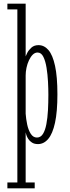

<svg xmlns="http://www.w3.org/2000/svg" viewBox="-20 -770 378 1040"><path d="M20 250V218.5H74V-719H20V-750H119V-464.5Q120 -468.5 127.5 -483.5Q135 -498.5 150 -512Q165 -525.5 188.5 -525.5Q219.5 -525.5 242.5 -498.8Q265.5 -472 278.2 -413.2Q291 -354.5 291 -259Q291 -164.5 278 -105Q265 -45.5 241.2 -17.5Q217.5 10.5 185.5 10.5Q166 10.5 153.2 2.2Q140.5 -6 133.2 -17.2Q126 -28.5 122.8 -38.5Q119.5 -48.5 119 -53V218.5H168V250ZM180 -25Q200.5 -25 212.8 -44.8Q225 -64.5 231.2 -97.8Q237.5 -131 239.8 -172.5Q242 -214 242 -256.5Q242 -288.5 240 -327.5Q238 -366.5 232.2 -402.5Q226.5 -438.5 215 -462Q203.5 -485.5 183.5 -485.5Q169 -485.5 157.2 -473.8Q145.5 -462 136.8 -443.2Q128 -424.5 123.5 -402.8Q119 -381 119 -361.5V-154Q121 -125.5 127.2 -95.8Q133.5 -66 146.5 -45.5Q159.5 -25 180 -25Z"/></svg>

Font: Imbue Thin 10pt ExtraLight
Style: Regular
Weight: 250
Version: Version 1.102